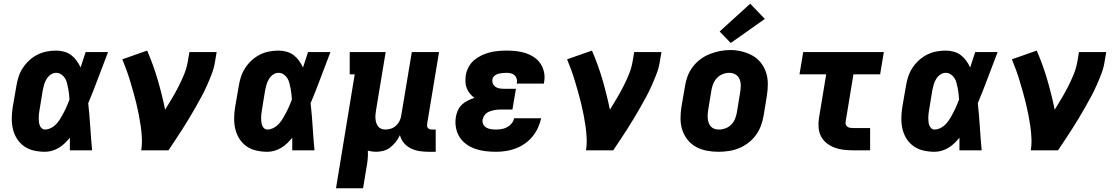

<svg xmlns="http://www.w3.org/2000/svg" viewBox="-20 -811 6040 1036"><path d="M223 8Q193 8 163.5 1.5Q134 -5 110.5 -21.5Q87 -38 71.5 -62.5Q56 -87 49.5 -115.5Q43 -144 43.5 -174.5Q44 -205 49 -235L68 -345Q72 -371 80 -396Q88 -421 102.5 -443.5Q117 -466 137.5 -485Q158 -504 182 -516Q206 -528 231.5 -533Q257 -538 283 -538Q305 -538 326.5 -532Q348 -526 364.5 -513.5Q381 -501 393.5 -483.5Q406 -466 415 -447Q422 -468 428.5 -488.5Q435 -509 442 -530H563Q536 -461 510.5 -392Q485 -323 456 -254Q463 -191 467 -127.5Q471 -64 477 0H357Q357 -17 357 -34Q357 -51 357 -68Q344 -52 329.5 -38Q315 -24 297.5 -13.5Q280 -3 261 2.5Q242 8 223 8ZM223 -112Q236 -112 249 -117.5Q262 -123 273 -132Q284 -141 292.5 -152Q301 -163 308 -175Q315 -187 321.5 -199Q328 -211 334 -223.5Q340 -236 345 -249Q350 -262 355 -274Q354 -289 352.5 -304Q351 -319 348 -333.5Q345 -348 341.5 -362.5Q338 -377 330.5 -389Q323 -401 310.5 -409.5Q298 -418 283 -418Q267 -418 253.5 -408.5Q240 -399 231.5 -385Q223 -371 218.5 -356Q214 -341 211 -326L193 -216Q191 -205 190 -195Q189 -185 189 -174.5Q189 -164 190 -154Q191 -144 194.5 -134.5Q198 -125 205.5 -118.5Q213 -112 223 -112Z M742 0Q747 -32 745.5 -65Q744 -98 739.5 -129.5Q735 -161 729 -192Q723 -223 715.5 -253.5Q708 -284 699.5 -314Q691 -344 682 -374Q673 -404 662.5 -433Q652 -462 640 -491L774 -538Q807 -462 830.5 -382Q854 -302 871 -219Q890 -250 908.5 -281Q927 -312 943.5 -344.5Q960 -377 973.5 -410Q987 -443 993 -477L1002 -530H1149L1140 -477Q1135 -445 1123 -413.5Q1111 -382 1097.5 -351.5Q1084 -321 1068 -291Q1052 -261 1035 -231.5Q1018 -202 1000.5 -172.5Q983 -143 964.5 -114.5Q946 -86 927 -57Q908 -28 889 0Z M1423 8Q1393 8 1363.5 1.5Q1334 -5 1310.5 -21.5Q1287 -38 1271.5 -62.5Q1256 -87 1249.5 -115.5Q1243 -144 1243.5 -174.5Q1244 -205 1249 -235L1268 -345Q1272 -371 1280 -396Q1288 -421 1302.5 -443.5Q1317 -466 1337.5 -485Q1358 -504 1382 -516Q1406 -528 1431.5 -533Q1457 -538 1483 -538Q1505 -538 1526.5 -532Q1548 -526 1564.5 -513.5Q1581 -501 1593.5 -483.5Q1606 -466 1615 -447Q1622 -468 1628.5 -488.5Q1635 -509 1642 -530H1763Q1736 -461 1710.5 -392Q1685 -323 1656 -254Q1663 -191 1667 -127.5Q1671 -64 1677 0H1557Q1557 -17 1557 -34Q1557 -51 1557 -68Q1544 -52 1529.5 -38Q1515 -24 1497.5 -13.5Q1480 -3 1461 2.5Q1442 8 1423 8ZM1423 -112Q1436 -112 1449 -117.5Q1462 -123 1473 -132Q1484 -141 1492.5 -152Q1501 -163 1508 -175Q1515 -187 1521.5 -199Q1528 -211 1534 -223.5Q1540 -236 1545 -249Q1550 -262 1555 -274Q1554 -289 1552.5 -304Q1551 -319 1548 -333.5Q1545 -348 1541.5 -362.5Q1538 -377 1530.5 -389Q1523 -401 1510.5 -409.5Q1498 -418 1483 -418Q1467 -418 1453.5 -408.5Q1440 -399 1431.5 -385Q1423 -371 1418.5 -356Q1414 -341 1411 -326L1393 -216Q1391 -205 1390 -195Q1389 -185 1389 -174.5Q1389 -164 1390 -154Q1391 -144 1394.5 -134.5Q1398 -125 1405.5 -118.5Q1413 -112 1423 -112Z M1793 205 1894 -410H1867V-530H2061L2009 -216Q2007 -204 2006 -192.5Q2005 -181 2006 -169.5Q2007 -158 2010.5 -147.5Q2014 -137 2020.5 -128.5Q2027 -120 2037.5 -116Q2048 -112 2060 -112Q2075 -112 2090 -117Q2105 -122 2117 -133Q2129 -144 2136 -158.5Q2143 -173 2145 -188L2202 -530H2349L2285 -144Q2284 -137 2284.5 -131Q2285 -125 2289 -120.5Q2293 -116 2299 -114Q2305 -112 2311 -112H2331V8H2291Q2266 8 2241.5 4Q2217 0 2195.5 -11Q2174 -22 2159 -40Q2144 -58 2138 -82Q2129 -63 2116 -46Q2103 -29 2086.5 -16Q2070 -3 2049.5 2.5Q2029 8 2010 8Q1998 8 1987 6.5Q1976 5 1965 2Q1966 27 1963.5 52.5Q1961 78 1956 102L1939 205Z M2656 8Q2627 8 2598.5 4.5Q2570 1 2544 -8Q2518 -17 2496 -33Q2474 -49 2459.5 -72Q2445 -95 2440 -123.5Q2435 -152 2440 -181Q2443 -199 2451 -216.5Q2459 -234 2473 -247Q2487 -260 2504.5 -268.5Q2522 -277 2540 -283Q2526 -293 2515.5 -306Q2505 -319 2498.5 -335Q2492 -351 2491.5 -369Q2491 -387 2493 -405Q2497 -427 2508.5 -449Q2520 -471 2538.5 -486.5Q2557 -502 2579 -512.5Q2601 -523 2623.5 -528.5Q2646 -534 2669 -536Q2692 -538 2715 -538Q2741 -538 2767 -535Q2793 -532 2817 -524Q2841 -516 2862 -502Q2883 -488 2896.5 -467.5Q2910 -447 2915.5 -421.5Q2921 -396 2916 -369Q2916 -367 2915.5 -364.5Q2915 -362 2915 -360H2769Q2769 -361 2769 -361.5Q2769 -362 2769 -363Q2771 -375 2768 -386Q2765 -397 2757 -404.5Q2749 -412 2738 -415Q2727 -418 2715 -418Q2707 -418 2699.5 -417.5Q2692 -417 2684.5 -416Q2677 -415 2669.5 -413Q2662 -411 2655 -407Q2648 -403 2643 -396.5Q2638 -390 2637 -383Q2635 -371 2639.5 -360Q2644 -349 2653.5 -342.5Q2663 -336 2674.5 -334Q2686 -332 2699 -332H2764L2745 -220H2680Q2670 -220 2660.5 -219Q2651 -218 2641 -215.5Q2631 -213 2621.5 -209.5Q2612 -206 2604 -199.5Q2596 -193 2591 -183.5Q2586 -174 2584 -165Q2582 -151 2588 -139.5Q2594 -128 2605 -122Q2616 -116 2629.5 -114Q2643 -112 2656 -112Q2671 -112 2686.5 -114.5Q2702 -117 2716 -124.5Q2730 -132 2740.5 -144.5Q2751 -157 2754 -173H2900Q2894 -146 2882.5 -121Q2871 -96 2853 -74Q2835 -52 2811 -35.5Q2787 -19 2761.5 -9.5Q2736 0 2709.5 4Q2683 8 2656 8Z M3142 0Q3147 -32 3145.5 -65Q3144 -98 3139.5 -129.5Q3135 -161 3129 -192Q3123 -223 3115.5 -253.5Q3108 -284 3099.5 -314Q3091 -344 3082 -374Q3073 -404 3062.5 -433Q3052 -462 3040 -491L3174 -538Q3207 -462 3230.5 -382Q3254 -302 3271 -219Q3290 -250 3308.5 -281Q3327 -312 3343.5 -344.5Q3360 -377 3373.5 -410Q3387 -443 3393 -477L3402 -530H3549L3540 -477Q3535 -445 3523 -413.5Q3511 -382 3497.5 -351.5Q3484 -321 3468 -291Q3452 -261 3435 -231.5Q3418 -202 3400.5 -172.5Q3383 -143 3364.5 -114.5Q3346 -86 3327 -57Q3308 -28 3289 0Z M3856 8Q3824 8 3793 2Q3762 -4 3735.5 -18.5Q3709 -33 3690 -57Q3671 -81 3661.5 -110Q3652 -139 3652 -171Q3652 -203 3657 -235L3676 -345Q3680 -373 3690 -399.5Q3700 -426 3717.5 -449.5Q3735 -473 3759 -491Q3783 -509 3810 -519.5Q3837 -530 3864.5 -535.5Q3892 -541 3920 -541Q3952 -541 3982.5 -533.5Q4013 -526 4039.5 -511.5Q4066 -497 4085 -473Q4104 -449 4113.5 -420Q4123 -391 4123 -359Q4123 -327 4118 -295L4100 -185Q4095 -157 4085 -130.5Q4075 -104 4057.5 -80.5Q4040 -57 4016 -39Q3992 -21 3965.5 -10.5Q3939 0 3911 4Q3883 8 3856 8ZM3859 -112Q3877 -112 3894.5 -118.5Q3912 -125 3925.5 -138.5Q3939 -152 3946 -169.5Q3953 -187 3956 -204L3974 -314Q3977 -333 3977 -351Q3977 -369 3970 -385Q3963 -401 3948 -409.5Q3933 -418 3914 -418Q3897 -418 3879.5 -411Q3862 -404 3849 -390.5Q3836 -377 3829 -360Q3822 -343 3819 -326L3801 -216Q3799 -204 3798.5 -191.5Q3798 -179 3799.5 -167.5Q3801 -156 3805 -145.5Q3809 -135 3817 -127Q3825 -119 3836 -115.5Q3847 -112 3859 -112ZM3923 -579 3863 -641 4028 -791 4107 -709Z M4582 0Q4556 0 4530.5 -3Q4505 -6 4482 -15Q4459 -24 4440 -39Q4421 -54 4410 -75.5Q4399 -97 4397 -123Q4395 -149 4399 -174L4438 -410H4294L4314 -530H4749L4729 -410H4585L4543 -155Q4541 -147 4543.5 -139.5Q4546 -132 4552 -127.5Q4558 -123 4566 -121.5Q4574 -120 4582 -120H4675V0Z M5023 8Q4993 8 4963.5 1.5Q4934 -5 4910.5 -21.5Q4887 -38 4871.5 -62.5Q4856 -87 4849.5 -115.5Q4843 -144 4843.5 -174.5Q4844 -205 4849 -235L4868 -345Q4872 -371 4880 -396Q4888 -421 4902.5 -443.5Q4917 -466 4937.5 -485Q4958 -504 4982 -516Q5006 -528 5031.5 -533Q5057 -538 5083 -538Q5105 -538 5126.5 -532Q5148 -526 5164.5 -513.5Q5181 -501 5193.5 -483.5Q5206 -466 5215 -447Q5222 -468 5228.5 -488.5Q5235 -509 5242 -530H5363Q5336 -461 5310.5 -392Q5285 -323 5256 -254Q5263 -191 5267 -127.5Q5271 -64 5277 0H5157Q5157 -17 5157 -34Q5157 -51 5157 -68Q5144 -52 5129.5 -38Q5115 -24 5097.5 -13.5Q5080 -3 5061 2.5Q5042 8 5023 8ZM5023 -112Q5036 -112 5049 -117.5Q5062 -123 5073 -132Q5084 -141 5092.5 -152Q5101 -163 5108 -175Q5115 -187 5121.5 -199Q5128 -211 5134 -223.5Q5140 -236 5145 -249Q5150 -262 5155 -274Q5154 -289 5152.5 -304Q5151 -319 5148 -333.5Q5145 -348 5141.5 -362.5Q5138 -377 5130.5 -389Q5123 -401 5110.5 -409.5Q5098 -418 5083 -418Q5067 -418 5053.5 -408.5Q5040 -399 5031.5 -385Q5023 -371 5018.5 -356Q5014 -341 5011 -326L4993 -216Q4991 -205 4990 -195Q4989 -185 4989 -174.5Q4989 -164 4990 -154Q4991 -144 4994.5 -134.5Q4998 -125 5005.5 -118.5Q5013 -112 5023 -112Z M5542 0Q5547 -32 5545.5 -65Q5544 -98 5539.5 -129.5Q5535 -161 5529 -192Q5523 -223 5515.5 -253.5Q5508 -284 5499.5 -314Q5491 -344 5482 -374Q5473 -404 5462.5 -433Q5452 -462 5440 -491L5574 -538Q5607 -462 5630.5 -382Q5654 -302 5671 -219Q5690 -250 5708.5 -281Q5727 -312 5743.5 -344.5Q5760 -377 5773.5 -410Q5787 -443 5793 -477L5802 -530H5949L5940 -477Q5935 -445 5923 -413.5Q5911 -382 5897.5 -351.5Q5884 -321 5868 -291Q5852 -261 5835 -231.5Q5818 -202 5800.5 -172.5Q5783 -143 5764.5 -114.5Q5746 -86 5727 -57Q5708 -28 5689 0Z"/></svg>

Font: Iosevka Curly Slab HvExObl
Style: Regular
Weight: 900
Width: 7
Italic angle: -9°
Monospace: yes
Designer: Belleve Invis
Foundry: Belleve Invis
Version: Version 11.1.0; ttfautohint (v1.8.3)